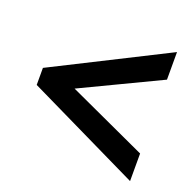

<svg xmlns="http://www.w3.org/2000/svg" viewBox="-92 -692 675 667"><g transform="rotate(20 245.0 -358.5)"><path d="M454 -120 35 -323V-386L454 -597V-495L163 -356L454 -222Z"/></g></svg>

Font: Noto Sans Sinhala Condensed SemiBold
Style: Regular
Weight: 600
Width: 3
Designer: Jelle Bosma - Monotype Design Team
Foundry: Monotype Imaging Inc.
Version: Version 2.006; ttfautohint (v1.8.4.7-5d5b)